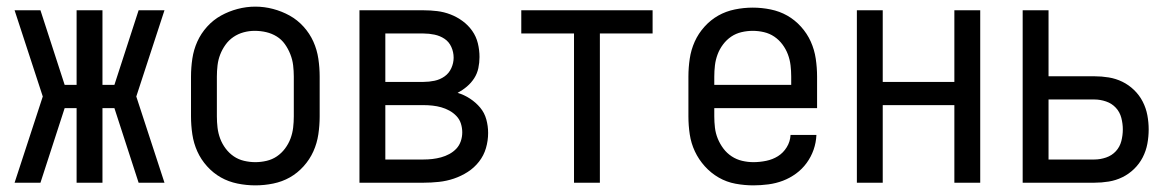

<svg xmlns="http://www.w3.org/2000/svg" viewBox="-20 -551 3540 579"><path d="M24 0 109 -260 24 -520H102L175 -295H211V-520H289V-295H325L398 -520H476L391 -260L476 0H398L325 -225H289V0H211V-225H175L102 0Z M750 8Q723 8 696 2.5Q669 -3 646 -16Q623 -29 604.5 -49.5Q586 -70 575 -94.5Q564 -119 560 -146Q556 -173 556 -200V-320Q556 -347 560 -374Q564 -401 575 -425.5Q586 -450 604.5 -470.5Q623 -491 646.5 -504Q670 -517 696.5 -524Q723 -531 750 -531Q777 -531 803.5 -524Q830 -517 853.5 -504Q877 -491 895.5 -470.5Q914 -450 925 -425.5Q936 -401 940 -374Q944 -347 944 -320V-200Q944 -173 940 -146Q936 -119 925 -94.5Q914 -70 895.5 -49.5Q877 -29 854 -16Q831 -3 804 2.5Q777 8 750 8ZM750 -62Q767 -62 784 -66Q801 -70 815 -79.5Q829 -89 839.5 -103Q850 -117 856 -133Q862 -149 864 -166Q866 -183 866 -200V-320Q866 -337 864 -354Q862 -371 855.5 -387.5Q849 -404 839 -418Q829 -432 814.5 -441Q800 -450 783 -454Q766 -458 748 -458Q731 -458 714.5 -453.5Q698 -449 684 -439.5Q670 -430 660 -416Q650 -402 644 -386.5Q638 -371 636 -354Q634 -337 634 -320V-200Q634 -183 636 -166Q638 -149 644 -133Q650 -117 660.5 -103Q671 -89 685 -79.5Q699 -70 716 -66Q733 -62 750 -62Z M1064 0V-520H1257Q1278 -520 1298.5 -517.5Q1319 -515 1338.5 -507.5Q1358 -500 1375 -487.5Q1392 -475 1404 -458Q1416 -441 1421 -420.5Q1426 -400 1426 -379Q1426 -362 1422.5 -345.5Q1419 -329 1410 -315Q1401 -301 1388 -290Q1375 -279 1360 -271Q1380 -265 1397.5 -253.5Q1415 -242 1428 -226.5Q1441 -211 1446.5 -191Q1452 -171 1452 -150Q1452 -127 1445.5 -104.5Q1439 -82 1424.5 -63.5Q1410 -45 1390.5 -32.5Q1371 -20 1349 -12.5Q1327 -5 1303.5 -2.5Q1280 0 1257 0ZM1142 -304H1257Q1274 -304 1290.5 -307.5Q1307 -311 1320.5 -320.5Q1334 -330 1341 -345.5Q1348 -361 1348 -377Q1348 -394 1341 -409.5Q1334 -425 1320.5 -434Q1307 -443 1290.5 -446.5Q1274 -450 1257 -450H1142ZM1142 -70H1257Q1271 -70 1284 -71.5Q1297 -73 1310 -76.5Q1323 -80 1335 -86.5Q1347 -93 1356 -102.5Q1365 -112 1369.5 -125Q1374 -138 1374 -152Q1374 -165 1370 -178Q1366 -191 1356.5 -201Q1347 -211 1335 -217.5Q1323 -224 1310.5 -227.5Q1298 -231 1284.5 -232.5Q1271 -234 1257 -234H1142Z M1711 0V-450H1552V-520H1948V-450H1789V0Z M2252 8Q2225 8 2198 3Q2171 -2 2147.5 -15.5Q2124 -29 2105.5 -49.5Q2087 -70 2075.5 -94.5Q2064 -119 2060 -146Q2056 -173 2056 -200V-320Q2056 -347 2060 -374Q2064 -401 2075 -425.5Q2086 -450 2104.5 -470.5Q2123 -491 2146 -504Q2169 -517 2196 -522.5Q2223 -528 2250 -528Q2277 -528 2304 -522.5Q2331 -517 2354 -504Q2377 -491 2395.5 -470.5Q2414 -450 2425 -425.5Q2436 -401 2440 -374Q2444 -347 2444 -320V-225H2134V-200Q2134 -183 2136 -166Q2138 -149 2144.5 -133Q2151 -117 2161.5 -103Q2172 -89 2186.5 -79.5Q2201 -70 2218 -66Q2235 -62 2252 -62Q2271 -62 2290.5 -66Q2310 -70 2326 -80Q2342 -90 2352.5 -107Q2363 -124 2364 -144H2442Q2441 -121 2433.5 -99.5Q2426 -78 2412.5 -59.5Q2399 -41 2380.5 -27.5Q2362 -14 2341 -6Q2320 2 2297 5Q2274 8 2252 8ZM2366 -295V-320Q2366 -337 2364 -354Q2362 -371 2356 -387Q2350 -403 2339.5 -417Q2329 -431 2315 -440.5Q2301 -450 2284 -454Q2267 -458 2250 -458Q2233 -458 2216 -454Q2199 -450 2185 -440.5Q2171 -431 2160.5 -417Q2150 -403 2144 -387Q2138 -371 2136 -354Q2134 -337 2134 -320V-295Z M2564 0V-520H2642V-304H2858V-520H2936V0H2858V-234H2642V0Z M3064 0V-520H3142V-321H3280Q3302 -321 3323.5 -317.5Q3345 -314 3364.5 -304.5Q3384 -295 3400 -279.5Q3416 -264 3426 -244.5Q3436 -225 3440 -203.5Q3444 -182 3444 -161Q3444 -139 3440 -117.5Q3436 -96 3426 -76.5Q3416 -57 3400 -41.5Q3384 -26 3364.5 -16.5Q3345 -7 3323.5 -3.5Q3302 0 3280 0ZM3142 -70H3280Q3298 -70 3315.5 -76Q3333 -82 3345 -95Q3357 -108 3361.5 -125.5Q3366 -143 3366 -161Q3366 -178 3361.5 -195.5Q3357 -213 3345 -226Q3333 -239 3315.5 -245Q3298 -251 3280 -251H3142Z"/></svg>

Font: Zed Mono
Style: Regular
Weight: 400
Monospace: yes
Designer: Belleve Invis
Foundry: Belleve Invis
Version: Version 1.0.0; ttfautohint (v1.8.4)